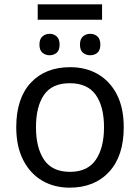

<svg xmlns="http://www.w3.org/2000/svg" viewBox="-20 -856 645 886"><path d="M551 -269Q551 -136 483.5 -63Q416 10 301 10Q230 10 174.5 -22.5Q119 -55 87 -117.5Q55 -180 55 -269Q55 -402 122 -474Q189 -546 304 -546Q377 -546 432.5 -513.5Q488 -481 519.5 -419.5Q551 -358 551 -269ZM146 -269Q146 -174 183.5 -118.5Q221 -63 303 -63Q384 -63 422 -118.5Q460 -174 460 -269Q460 -364 422 -418Q384 -472 302 -472Q220 -472 183 -418Q146 -364 146 -269ZM451 -836V-765H154V-836ZM209 -700Q228 -700 241.5 -688Q255 -676 255 -650Q255 -624 241.5 -612.5Q228 -601 209 -601Q190 -601 176 -612.5Q162 -624 162 -650Q162 -676 176 -688Q190 -700 209 -700ZM396 -700Q416 -700 429.5 -688Q443 -676 443 -650Q443 -624 429.5 -612.5Q416 -601 396 -601Q377 -601 363 -612.5Q349 -624 349 -650Q349 -676 363 -688Q377 -700 396 -700Z"/></svg>

Font: Noto IKEA Latin
Style: Regular
Weight: 400
Designer: Monotype Design Team
Foundry: Monotype Imaging Inc.
Version: Version 1.0